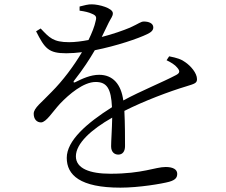

<svg xmlns="http://www.w3.org/2000/svg" viewBox="-20 -810 1040 883"><path d="M832 -524C815 -537 794 -544 758 -551L746 -533C765 -524 785 -512 795 -499C809 -483 807 -474 790 -465C730 -433 628 -392 547 -348C537 -423 499 -466 436 -466C396 -466 358 -448 326 -432C319 -428 316 -433 320 -438C364 -494 392 -538 416 -579C517 -599 616 -633 657 -653C676 -662 685 -671 685 -684C685 -703 664 -711 642 -711C627 -711 620 -702 578 -683C547 -670 499 -653 448 -640L480 -706C491 -728 499 -735 499 -749C499 -773 434 -790 403 -790C387 -791 366 -785 346 -780V-761C369 -758 390 -753 402 -747C422 -739 425 -732 420 -714C415 -689 403 -659 387 -626C356 -620 325 -616 298 -616C224 -616 207 -637 167 -679L146 -666C186 -587 203 -565 285 -565C308 -565 332 -567 357 -570C319 -506 269 -439 217 -387C172 -339 135 -314 135 -287C135 -262 149 -247 169 -247C193 -248 221 -295 256 -333C298 -377 364 -433 420 -433C472 -433 491 -402 495 -317C378 -243 287 -163 287 -84C287 -5 348 53 534 53C619 53 725 35 758 26C790 17 795 4 795 -11C795 -30 777 -42 742 -42C694 -42 636 -11 488 -11C393 -11 329 -35 329 -91C329 -150 399 -214 496 -269C495 -215 491 -161 491 -137C491 -110 507 -99 524 -99C544 -99 555 -114 555 -138C555 -170 555 -243 552 -300C643 -346 760 -390 837 -413C876 -425 886 -428 886 -446C886 -474 857 -507 832 -524Z"/></svg>

Font: Source Han Serif KR
Style: Regular
Weight: 400
Designer: Ryoko NISHIZUKA 西塚涼子 (kana & ideographs); Frank Grießhammer (Latin, Greek & Cyrillic); Wenlong ZHANG 张文龙 (bopomofo); San
Foundry: Adobe
Version: Version 2.001;hotconv 1.1.0;makeotfexe 2.6.0